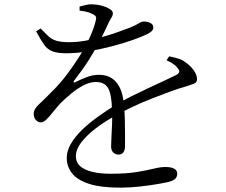

<svg xmlns="http://www.w3.org/2000/svg" viewBox="-20 -810 1040 883"><path d="M534 53Q442 53 388 35Q334 17 310.5 -14Q287 -45 287 -84Q287 -115 305 -147Q323 -179 354.5 -210Q386 -241 427.5 -271Q469 -301 517 -331Q548 -349 585 -367.5Q622 -386 659.5 -403.5Q697 -421 730.5 -436.5Q764 -452 790 -465Q803 -472 804.5 -479.5Q806 -487 795 -499Q788 -509 774.5 -517.5Q761 -526 746 -533L758 -551Q786 -545 803 -539.5Q820 -534 832 -524Q845 -516 857.5 -503Q870 -490 878 -475.5Q886 -461 886 -446Q886 -437 882 -432Q878 -427 867.5 -423.5Q857 -420 837 -413Q804 -404 763 -389Q722 -374 677.5 -356.5Q633 -339 590.5 -319Q548 -299 513 -279Q461 -251 419.5 -219Q378 -187 353.5 -155Q329 -123 329 -91Q329 -63 349 -45.5Q369 -28 405 -19.5Q441 -11 488 -11Q562 -11 609.5 -19Q657 -27 687.5 -34.5Q718 -42 742 -42Q759 -42 771 -38.5Q783 -35 789 -28Q795 -21 795 -11Q795 0 788.5 9.5Q782 19 758 26Q742 30 705 36.5Q668 43 622 48Q576 53 534 53ZM524 -99Q512 -99 501.5 -108Q491 -117 491 -137Q491 -152 492.5 -180Q494 -208 495.5 -242Q497 -276 495 -309Q493 -377 477 -405Q461 -433 420 -433Q393 -433 363 -417Q333 -401 305.5 -378Q278 -355 256 -333Q239 -314 223.5 -294.5Q208 -275 194.5 -261.5Q181 -248 169 -247Q155 -247 145 -258Q135 -269 135 -287Q135 -308 159 -330Q183 -352 217 -387Q254 -423 287 -466.5Q320 -510 348 -555Q376 -600 394.5 -641.5Q413 -683 420 -714Q424 -727 420.5 -734Q417 -741 402 -747Q394 -752 379 -755.5Q364 -759 346 -761V-780Q361 -784 376.5 -787.5Q392 -791 403 -790Q415 -790 431 -787.5Q447 -785 463 -779Q479 -773 489 -765.5Q499 -758 499 -749Q499 -739 493.5 -731Q488 -723 480 -706Q472 -690 460 -664Q448 -638 435 -614Q414 -575 388 -533.5Q362 -492 320 -438Q317 -434 319 -431.5Q321 -429 326 -432Q350 -444 378 -455Q406 -466 436 -466Q486 -466 515 -431.5Q544 -397 549 -333Q553 -304 554 -266Q555 -228 555 -193Q555 -158 555 -138Q555 -120 547.5 -109.5Q540 -99 524 -99ZM285 -565Q244 -565 221 -574Q198 -583 182.5 -605Q167 -627 146 -666L167 -679Q187 -658 202.5 -643.5Q218 -629 239.5 -622.5Q261 -616 298 -616Q332 -616 371 -622.5Q410 -629 448.5 -639.5Q487 -650 520.5 -662Q554 -674 578 -683Q610 -697 620.5 -704Q631 -711 642 -711Q658 -711 671.5 -704.5Q685 -698 685 -684Q685 -674 678 -667Q671 -660 657 -653Q635 -642 593 -627Q551 -612 498 -598Q445 -584 389.5 -574.5Q334 -565 285 -565Z"/></svg>

Font: Noto Serif SC ExtraLight
Style: Regular
Weight: 400
Version: Version 2.002-H1;hotconv 1.1.0;makeotfexe 2.6.0